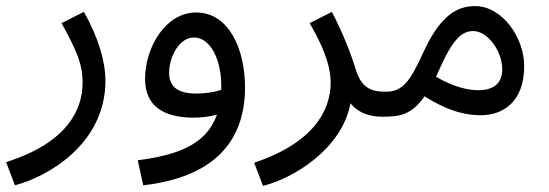

<svg xmlns="http://www.w3.org/2000/svg" viewBox="-45 -378 1800 630"><path d="M4 230C108 203 301 97 301 -114C301 -172 280 -252 230 -339L157 -302C211 -204 226 -163 226 -107C226 -19 177 90 -25 154Z M425 230C645 205 759 96 759 -91C759 -217 706 -337 599 -337C497 -337 431 -221 431 -119C431 -33 488 8 590 8C616 8 643 5 667 -2C631 99 534 131 407 148ZM510 -139C510 -193 544 -255 591 -255C647 -255 681 -180 681 -97C681 -92 681 -87 681 -83C656 -75 626 -71 599 -71C534 -71 510 -97 510 -139Z M818 232C918 207 1077 111 1105 -39C1126 -13 1159 5 1210 5C1239 5 1260 -16 1260 -38C1260 -59 1248 -77 1220 -77C1168 -77 1140 -93 1122 -151C1107 -200 1081 -268 1044 -339L971 -302C1006 -242 1040 -172 1040 -107C1040 -15 983 91 789 156Z M1210 5C1266 5 1306 -1 1348 -62C1437 -6 1494 0 1533 0C1603 0 1675 -41 1675 -162C1675 -253 1604 -358 1514 -358C1457 -358 1401 -331 1343 -204C1300 -109 1275 -77 1220 -77ZM1397 -151C1442 -253 1472 -276 1508 -276C1556 -276 1603 -209 1603 -151C1603 -110 1581 -82 1524 -82C1492 -82 1444 -92 1386 -126C1389 -134 1393 -142 1397 -151Z"/></svg>

Font: Noto Sans Arabic
Style: Regular
Weight: 400
Designer: Monotype Design Team, Nadine Chahine, Nizar Qandah and Khaled Hosny
Foundry: Monotype Imaging Inc.
Version: Version 2.012